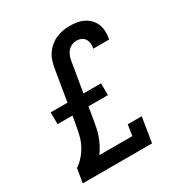

<svg xmlns="http://www.w3.org/2000/svg" viewBox="-173 -871 946 998"><g transform="rotate(-30 300.0 -371.5)"><path d="M36 0 50 -84Q74 -100 93.5 -123Q113 -146 126 -171.5Q139 -197 145.5 -224.5Q152 -252 157 -279L166 -332H77L76 -403H177L209 -596Q213 -616 219.5 -636Q226 -656 238.5 -673.5Q251 -691 268 -705Q285 -719 305 -727.5Q325 -736 345 -739.5Q365 -743 385 -743Q407 -743 428.5 -739.5Q450 -736 468 -727Q486 -718 500.5 -703.5Q515 -689 523 -670.5Q531 -652 532.5 -630.5Q534 -609 530 -587L529 -579H434V-583Q437 -597 435 -611.5Q433 -626 425.5 -637Q418 -648 405.5 -653.5Q393 -659 378 -659Q364 -659 350 -653Q336 -647 326 -635.5Q316 -624 310.5 -610Q305 -596 303 -582L273 -403H378L379 -332H262L251 -266Q247 -242 242.5 -218.5Q238 -195 230 -172Q222 -149 210.5 -126.5Q199 -104 184 -84H382L392 -149H476L452 0Z"/></g></svg>

Font: Iosevka HT Medium Extended
Style: Italic
Weight: 500
Width: 7
Italic angle: -9°
Monospace: yes
Designer: Belleve Invis
Foundry: Belleve Invis
Version: Version 32.3.0; ttfautohint (v1.8.4)